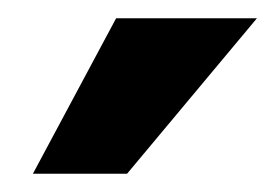

<svg xmlns="http://www.w3.org/2000/svg" viewBox="-20 -749 301 210"><path d="M119 -559H16L107 -729H261Z"/></svg>

Font: Inclusive Sans
Style: Italic
Weight: 400
Italic angle: -7°
Designer: Olivia King
Foundry: Olivia King
Version: Version 2.004